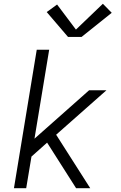

<svg xmlns="http://www.w3.org/2000/svg" viewBox="-20 -999 640 1019"><path d="M54 0 175 -735H241L163 -263L453 -520H545L278 -284L459 0H384L230 -242L147 -168L119 0ZM341 -803 228 -935 283 -975 383 -842 526 -979 573 -931 413 -803Z"/></svg>

Font: Iosevka SS04 Lt Ex Obl
Style: Regular
Weight: 300
Width: 7
Italic angle: -9°
Monospace: yes
Designer: Belleve Invis
Foundry: Belleve Invis
Version: Version 19.0.0; ttfautohint (v1.8.4)